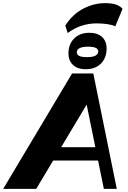

<svg xmlns="http://www.w3.org/2000/svg" viewBox="-74 -1195 812 1215"><path d="M-53.7 0 382 -730H516.5L665 0H583.2L462.2 -592.3L508.5 -590L155.2 0ZM228.7 -179 245.2 -263.5H571.7L555.2 -179ZM468.7 -757Q413.5 -757 384.7 -787.3Q356 -817.5 359.7 -870.2Q363.5 -922 398.6 -954.7Q433.7 -987.5 491.2 -987.5Q547.2 -987.5 575.6 -957.4Q604 -927.2 600.2 -876.8Q596.5 -821.8 561.4 -789.4Q526.2 -757 468.7 -757ZM477 -833.5Q514 -833.5 530.6 -843.1Q547.2 -852.7 548 -868.3Q548.7 -882.8 533.7 -891.1Q518.7 -899.5 482.5 -899.5Q446 -899.5 429.4 -890.1Q412.7 -880.8 412 -865.2Q411.2 -850 426.1 -841.7Q441 -833.5 477 -833.5ZM354.2 -986 339.2 -1033.5Q386.2 -1106 453.6 -1140.6Q521 -1175.2 590.2 -1175.2Q632 -1175.2 658.7 -1166.5Q685.5 -1157.7 701.5 -1139.2L655.5 -1028.3Q636 -1038 604.2 -1042.5Q572.5 -1047 536.7 -1047Q490.2 -1047 444.6 -1032.9Q399 -1018.7 354.2 -986Z"/></svg>

Font: Savate ExtraLight
Style: Italic
Weight: 200
Italic angle: -11°
Designer: Max Esnée
Foundry: Plomb Type
Version: Version 2.000